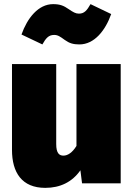

<svg xmlns="http://www.w3.org/2000/svg" viewBox="-20 -887 649 929"><path d="M364 -672C437 -672 490 -740 518 -819L418 -867C401 -837 388 -821 362 -821C346 -821 334 -828 312 -843C289 -859 271 -867 237 -867C165 -867 112 -799 84 -720L185 -672C202 -702 215 -718 242 -718C260 -718 271 -710 293 -694C315 -678 334 -672 364 -672ZM564 -577H350V-181C330 -148 307 -134 287 -134C267 -134 252 -145 252 -190V-577H38V-162C38 -52 86 22 199 22C271 22 329 -6 369 -63L377 0H564Z"/></svg>

Font: Glow Sans SC Normal Heavy
Style: Regular
Weight: 900
Designer: Ryoko NISHIZUKA (kana, bopomofo & ideographs); Paul D. Hunt (Latin, Greek & Cyrillic); Sandoll Communications, Soo-young
Version: Version 0.93